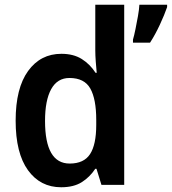

<svg xmlns="http://www.w3.org/2000/svg" viewBox="-20 -780 725 810"><path d="M238 10Q150 10 98 -62Q46 -134 46 -271Q46 -408 98.5 -480.5Q151 -553 239 -553Q290 -553 325 -531Q360 -509 383 -473H388Q386 -493 384 -520Q382 -547 382 -567V-760H504V0H408L387 -68H382Q359 -33 325 -11.5Q291 10 238 10ZM274 -90Q334 -90 360 -130Q386 -170 386 -253V-274Q386 -362 361 -406.5Q336 -451 273 -451Q222 -451 196 -404Q170 -357 170 -270Q170 -90 274 -90ZM685 -750Q674 -718 654.5 -676Q635 -634 613 -600H541V-613Q546 -630 551.5 -657Q557 -684 562 -712Q567 -740 568 -760H685Z"/></svg>

Font: Noto Sans Khmer UI SemiCondensed SemiBold
Style: Regular
Weight: 600
Width: 4
Designer: Danh Hong and the Monotype Design Team
Foundry: Monotype Imaging Inc.
Version: Version 2.002; ttfautohint (v1.8.4.7-5d5b)